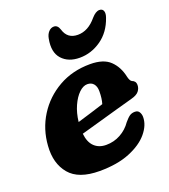

<svg xmlns="http://www.w3.org/2000/svg" viewBox="-133 -802 803 912"><g transform="rotate(-20 269.0 -346.0)"><path d="M496 -157.5Q496 -116.5 463 -77Q430 -37.5 367.2 -12Q304.5 13.5 215 13.5Q109 13.5 63.5 -41Q18 -95.5 24.5 -182.5Q30 -265 72.2 -332.2Q114.5 -399.5 184.8 -439.5Q255 -479.5 344.5 -479.5Q412 -479.5 445.2 -447.5Q478.5 -415.5 489.5 -363.5Q491.5 -354 495.5 -346Q499.5 -338 504.5 -336Q512.5 -333.5 517.8 -327Q523 -320.5 523 -309Q523 -292.5 512 -278.5Q501 -264.5 472 -257Q437 -247.5 389 -234Q341 -220.5 290.8 -206.2Q240.5 -192 199.5 -180.5Q204 -136.5 227 -114.5Q250 -92.5 286.5 -92.5Q326 -92.5 359.2 -110.8Q392.5 -129 414.5 -161Q430 -179.5 441 -186.8Q452 -194 467 -194Q482.5 -194 489.2 -182.8Q496 -171.5 496 -157.5ZM299.5 -394.5Q278.5 -394.5 257.5 -374.2Q236.5 -354 220.8 -319Q205 -284 200 -239.5Q234 -249.5 270.2 -260.8Q306.5 -272 334.5 -281Q342.5 -306.5 342.5 -344Q342.5 -367.5 331.2 -381Q320 -394.5 299.5 -394.5ZM339 -630Q391.5 -630 434 -681.5Q455.5 -706 474 -706Q489.5 -706 494.2 -693.2Q499 -680.5 491.5 -660Q469 -594.5 418.8 -559.5Q368.5 -524.5 310.5 -524.5Q253 -524.5 221.2 -559.5Q189.5 -594.5 202 -660Q205.5 -680.5 217 -693.2Q228.5 -706 244 -706Q263 -706 271 -681.5Q286 -630 339 -630Z"/></g></svg>

Font: Fraunces 9pt SuperSoft
Style: Bold Italic
Weight: 700
Italic angle: -16°
Version: Version 1.000;[b76b70a41]